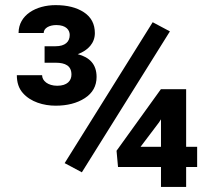

<svg xmlns="http://www.w3.org/2000/svg" viewBox="-20 -737 850 757"><path d="M582 -649.4 234.9 -93.8 302.7 -57.6 649.9 -613.3ZM713.9 -158.2V-385.3H614.3L439.5 -142.6L445.3 -78.6H614.7V0H713.9V-78.6H757.3V-158.2ZM606.9 -254.4 614.7 -266.6V-158.2H534.2ZM199.2 -489.7C237.8 -489.7 261.7 -477.5 261.7 -442.9C261.7 -418.9 245.1 -398.9 205.6 -398.9C168.9 -398.9 146 -418.5 146 -440.4H46.4C46.4 -411.6 54.2 -388.2 69.8 -370.6C100.6 -335 151.9 -320.3 199.2 -320.3C245.1 -320.3 283.7 -330.1 314.5 -350.1C345.2 -370.1 360.8 -397.9 360.8 -433.6C360.8 -483.9 333 -511.2 286.6 -523.4C327.6 -538.6 354 -567.4 354 -606.4C354 -642.1 339.8 -669.4 311 -688.5C282.2 -707.5 245.1 -716.8 199.2 -716.8C122.6 -716.8 53.2 -678.2 53.2 -606.9H152.3C152.3 -626.5 174.8 -638.2 202.1 -638.2C241.2 -638.2 254.9 -618.2 254.9 -599.1C254.9 -572.3 236.8 -554.7 199.2 -554.7H155.8V-489.7Z"/></svg>

Font: Vazirmatn
Style: Bold
Weight: 700
Designer: Saber Rastikerdar
Foundry: Saber Rastikerdar
Version: Version 33.003